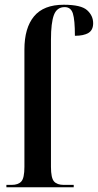

<svg xmlns="http://www.w3.org/2000/svg" viewBox="-20 -790 413 810"><path d="M7 0V-10H29Q57 -10 70 -24.5Q83 -39 83 -86V-581Q83 -672 123.5 -721Q164 -770 249 -770Q322 -770 347.5 -747Q373 -724 373 -692Q373 -663 353 -651Q333 -639 296 -639Q296 -706 287.5 -733Q279 -760 253 -760Q220 -760 207.5 -727Q195 -694 195 -623V-86Q195 -39 208 -24.5Q221 -10 249 -10H291V0Z"/></svg>

Font: Noto Serif Display ExtraCondensed SemiBold
Style: Regular
Weight: 600
Width: 2
Designer: Monotype Design Team
Foundry: Monotype Imaging Inc.
Version: Version 2.009